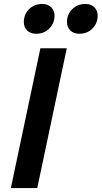

<svg xmlns="http://www.w3.org/2000/svg" viewBox="-20 -962 520 982"><path d="M35.5 0 186.5 -715H321.5L170.5 0ZM164.7 -789.3Q136.1 -789.3 119 -806.1Q101.9 -822.8 101.9 -849.5Q101.9 -888.3 128.6 -915Q155.2 -941.7 197 -941.7Q224.6 -941.7 241.7 -924.9Q258.9 -908.2 258.9 -882.1Q258.9 -843.3 232.4 -816.3Q205.9 -789.3 164.7 -789.3ZM385.4 -789.3Q356.8 -789.3 339.7 -806.1Q322.6 -822.8 322.6 -849.5Q322.6 -888.3 349.2 -915Q375.9 -941.7 417.7 -941.7Q445.3 -941.7 462.4 -924.9Q479.5 -908.2 479.5 -882.1Q479.5 -843.3 453 -816.3Q426.5 -789.3 385.4 -789.3Z"/></svg>

Font: Wix Madefor Text
Style: Italic
Weight: 400
Italic angle: -12°
Designer: Dalton Maag Ltd
Foundry: Dalton Maag Ltd
Version: Version 3.100